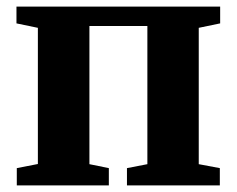

<svg xmlns="http://www.w3.org/2000/svg" viewBox="-20 -563 719 583"><path d="M31 0V-52.5L95 -65V-478.5L30 -492V-543H648.5V-492L583.5 -478.5V-64.5L647.5 -52.5V0H365.5V-52.5L427.5 -64.5V-484H251.5V-64.5L310.5 -52.5V0Z"/></svg>

Font: Merriweather 48pt ExtraBold
Style: Regular
Weight: 800
Version: Version 2.100